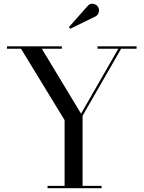

<svg xmlns="http://www.w3.org/2000/svg" viewBox="-20 -995 762 1015"><path d="M231.5 0V-12.5H321.5V-360L91 -737.5H17V-750H307V-737.5H201L408.5 -394L605.5 -737.5H495.5V-750H702V-737.5H620.5L416.5 -383V-12.5H517V0ZM351.5 -843 344 -851.5 443 -963Q452.5 -974 463.8 -975Q475 -976 484.8 -971Q494.5 -966 499 -957.5Q504 -949.5 503.5 -939.5Q503 -929.5 498.5 -921.2Q494 -913 485.5 -908.5Z"/></svg>

Font: Bodoni Moda 18pt
Style: Regular
Weight: 400
Designer: Owen Earl
Foundry: indestructible type
Version: Version 2.005